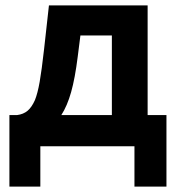

<svg xmlns="http://www.w3.org/2000/svg" viewBox="-20 -544 669 714"><path d="M130 150V0H480V150H599V-116H529V-524H162L144 -362Q135 -282 127.5 -239.5Q120 -197 110 -172Q98 -145 82.5 -132Q67 -119 43 -116H15V150ZM269 -333 279 -412H396V-116H208Q230 -150 244.5 -201.5Q259 -253 269 -333Z"/></svg>

Font: RT Raleway Bold
Style: Regular
Weight: 400
Designer: Matt McInerney, Pablo Impallari, Rodrigo Fuenzalida — Edited by Milan Moffatt in April 2016
Foundry: Matt McInerney, Pablo Impallari, Rodrigo Fuenzalida — Edited by Milan Moffatt in April 2016
Version: Version 3.001